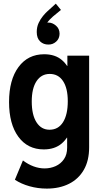

<svg xmlns="http://www.w3.org/2000/svg" viewBox="-20 -845 569 1077"><path d="M242.4 212.9Q192.6 212.9 145.7 199.8Q98.9 186.7 63.5 163.2L108.6 55Q137.3 76.8 168.4 88.3Q199.5 99.7 230 99.7Q263.4 99.7 292.3 86.7Q321.2 73.6 338.9 47.7Q356.6 21.8 356.6 -16.7V-72.9H341.9L362.1 -127.1V-419.1L328.5 -475H357.9V-532.9H480V-18.6Q480 56.1 450.2 107.7Q420.5 159.3 367 186.1Q313.5 212.9 242.4 212.9ZM225.5 -6.9Q135 -6.9 82.9 -78.1Q30.8 -149.3 30.8 -272.7Q30.8 -397.6 83.9 -469.1Q136.9 -540.7 227.8 -540.7Q289.6 -540.7 327.8 -507.7Q366 -474.8 383.7 -415.3Q401.5 -355.7 401.5 -276.2Q401.5 -194.1 383.2 -133.6Q364.9 -73.1 326 -40Q287.1 -6.9 225.5 -6.9ZM257.8 -117.3Q306.8 -117.3 333.5 -159.5Q360.2 -201.8 360.2 -277.3Q360.2 -349.8 333.7 -390.1Q307.2 -430.3 259 -430.3Q211.8 -430.3 185 -389.8Q158.1 -349.4 158.1 -275.7Q158.1 -200.4 184.9 -158.8Q211.6 -117.3 257.8 -117.3ZM293.1 -824.5 321.9 -789.3 276.9 -752.3Q268.6 -745.3 258.4 -734.5Q248.2 -723.7 240.9 -711.6Q233.7 -699.5 234.1 -688.9L216.3 -688.1Q217.3 -700 225.7 -709.2Q234.1 -718.4 251.7 -718.4Q273.8 -718.4 293.8 -701.3Q313.9 -684.2 314.2 -655.9Q313.9 -628.5 295 -611.5Q276.1 -594.6 251.7 -595.1Q224.2 -594.6 205.2 -612.5Q186.1 -630.5 186.1 -665.4Q186.1 -693.4 196.7 -716.2Q207.3 -738.9 221.3 -755.5Q235.2 -772.1 245.5 -781.3Z"/></svg>

Font: Reddit Sans Condensed
Style: Regular
Weight: 400
Designer: Stephen Hutchings
Foundry: Reddit
Version: Version 1.014